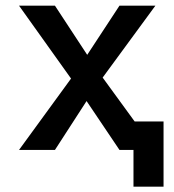

<svg xmlns="http://www.w3.org/2000/svg" viewBox="-20 -538 626 689"><path d="M459 131.8V-102.1H566.9V131.8ZM48.3 0 256.8 -286.1 408.7 -517.6H537.6L321.3 -222.7L177.2 0ZM408.7 0 258.8 -222.7 48.3 -517.6H177.2L329.1 -286.1L537.6 0Z"/></svg>

Font: Cascadia Mono Medium
Style: Regular
Weight: 500
Monospace: yes
Designer: Aaron Bell
Foundry: Saja Typeworks
Version: Version 2407.024